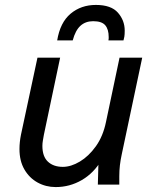

<svg xmlns="http://www.w3.org/2000/svg" viewBox="-20 -749 636 779"><path d="M59 -144Q59 -158 60.5 -172.5Q62 -187 65 -202L132 -515H224L158 -202Q156 -190 154 -179Q152 -168 152 -157Q152 -114 174.5 -93Q197 -72 235 -72Q268 -72 304 -93.5Q340 -115 369 -155.5Q398 -196 410 -254L465 -515H557L474 -123Q469 -100 466.5 -78.5Q464 -57 464 -34V0H377L380 -112L392 -100Q361 -47 312 -18.5Q263 10 206 10Q166 10 132.5 -8.5Q99 -27 79 -61.5Q59 -96 59 -144ZM486 -625Q486 -609 484.5 -600Q483 -591 481 -585H420Q421 -591 421 -593.5Q421 -596 421 -599Q421 -630 407 -646.5Q393 -663 358 -663Q327 -663 306.5 -644.5Q286 -626 275 -585H212Q224 -658 266.5 -693.5Q309 -729 369 -729Q431 -729 458.5 -697.5Q486 -666 486 -625Z"/></svg>

Font: Radio Canada
Style: Italic
Weight: 400
Italic angle: -12°
Designer: Charles Daoud, Etienne Aubert Bonn, Alexandre Saumier Demers, Jacques Le Bailly
Foundry: Radio-Canada
Version: Version 2.104;gftools[0.9.28.dev5+ged2979d]